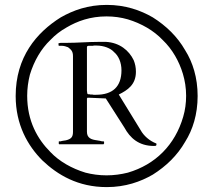

<svg xmlns="http://www.w3.org/2000/svg" viewBox="-20 -745 871 784"><path d="M44 -353C44 -236 93 -150 153 -90C215 -31 298 19 416 19C492 19 554 -3 604 -32C658 -66 704 -110 736 -166C767 -215 787 -278 787 -353C787 -428 767 -491 736 -540C704 -596 658 -640 604 -674C554 -703 492 -725 416 -725C339 -725 279 -703 228 -674C129 -612 44 -512 44 -353ZM91 -354C91 -383 95 -412 102 -440C119 -496 148 -546 186 -582C205 -602 227 -619 252 -633C296 -659 349 -678 415 -678C445 -678 474 -674 502 -666C558 -649 608 -620 644 -582C664 -563 681 -541 695 -517C720 -474 740 -418 740 -354C740 -324 736 -295 728 -268C695 -154 615 -73 502 -40C474 -33 445 -29 415 -29C385 -29 356 -33 329 -40C273 -57 222 -86 186 -124C133 -177 91 -251 91 -354ZM220 -158C221 -156 221 -156 222 -156H402C403 -156 404 -156 404 -158L405 -159V-166L404 -167C404 -168 403 -168 402 -168H396L388 -170C384 -170 379 -172 376 -172C353 -175 335 -181 335 -207V-342C335 -343 335 -344 336 -344L337 -346H342L412 -343L488 -224C511 -182 546 -149 609 -149C613 -149 616 -150 617 -150C618 -152 619 -153 619 -156C619 -157 619 -158 618 -159C618 -160 617 -160 616 -160C591 -170 567 -190 554 -214L465 -359C501 -377 535 -399 535 -452C535 -469 532 -484 526 -499C507 -539 468 -571 413 -574H383C341 -574 295 -570 253 -570H227C225 -569 224 -569 222 -569H221C220 -569 219 -569 219 -568V-560L220 -559C220 -558 220 -558 221 -558H232C241 -558 251 -555 258 -552C269 -543 278 -537 278 -516V-206C278 -184 269 -177 249 -172C246 -172 239 -170 236 -170C232 -169 230 -169 228 -168H222C221 -168 221 -168 220 -167ZM343 -558H359C362 -559 364 -559 366 -559H374C404 -559 432 -548 446 -532C464 -517 476 -490 476 -458C476 -391 440 -358 372 -358H362C359 -359 356 -359 353 -359C350 -359 348 -359 346 -360H341C337 -360 336 -364 336 -367L335 -375V-553C335 -557 340 -558 343 -558Z"/></svg>

Font: fbb
Style: Regular
Weight: 400
Designer: David J. Perry, Michael Sharpe
Version: Version 1.045